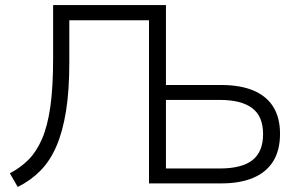

<svg xmlns="http://www.w3.org/2000/svg" viewBox="-20 -725 1186 759"><path d="M50 14 19 -40Q61 -62 92.5 -93.5Q124 -125 146 -175.5Q168 -226 179 -303Q190 -380 190 -494V-705H636V-389H855Q929 -389 981 -367.5Q1033 -346 1060 -303Q1087 -260 1087 -196Q1087 -131 1060 -87.5Q1033 -44 981 -22Q929 0 855 0H569V-645H254V-477Q254 -367 241 -286Q228 -205 203 -147Q178 -89 139.5 -50Q101 -11 50 14ZM636 -59H849Q936 -59 978 -92Q1020 -125 1020 -195Q1020 -265 977 -297.5Q934 -330 849 -330H636Z"/></svg>

Font: Nunito Sans 9pt Light
Style: Regular
Weight: 300
Version: Version 3.101;gftools[0.9.27]